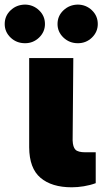

<svg xmlns="http://www.w3.org/2000/svg" viewBox="-68 -794 437 820"><path d="M56.6 -545.9H245.1L242.2 -194.3Q243.2 -166 254.2 -154.8Q265.1 -143.6 296.9 -143.6H340.8V-11.7Q316.9 -2.9 290 1.5Q263.2 5.9 238.3 5.9Q152.8 5.9 105 -34.7Q57.1 -75.2 56.6 -165ZM39.1 -609.4Q2.4 -609.4 -22.7 -633.5Q-47.9 -657.7 -47.9 -691.4Q-47.9 -726.1 -22.7 -750Q2.4 -773.9 39.1 -774.4Q73.7 -773.9 98.9 -750Q124 -726.1 124 -691.4Q124 -657.7 98.9 -633.5Q73.7 -609.4 39.1 -609.4ZM264.6 -609.4Q228.5 -609.4 203.1 -633.5Q177.7 -657.7 177.7 -691.4Q177.7 -726.1 203.1 -750Q228.5 -773.9 264.6 -774.4Q299.8 -773.9 324.7 -750Q349.6 -726.1 349.6 -691.4Q349.6 -657.7 324.7 -633.5Q299.8 -609.4 264.6 -609.4Z"/></svg>

Font: Inter Tight Black
Style: Regular
Weight: 900
Designer: Rasmus Andersson
Foundry: rsms
Version: Version 3.004; ttfautohint (v1.8.4.7-5d5b)